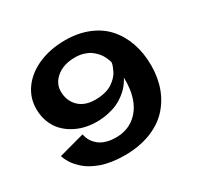

<svg xmlns="http://www.w3.org/2000/svg" viewBox="-169 -984 1219 1191"><g transform="rotate(-30 440.0 -389.0)"><path d="M407.2 -109.9Q482.4 -109.9 535.4 -148.9Q588.4 -188 613 -254.6Q637.7 -321.3 634.8 -408.2Q633.3 -404.8 630.6 -399.4Q627.9 -394 616.9 -377.9Q606 -361.8 592.5 -347.2Q579.1 -332.5 555.4 -314.7Q531.7 -296.9 504.4 -284.2Q477.1 -271.5 437.3 -262.7Q397.5 -253.9 353 -253.9Q309.6 -253.9 268.6 -263.9Q227.5 -273.9 190.9 -294.7Q154.3 -315.4 126.7 -345.2Q99.1 -375 83 -417.5Q66.9 -460 66.9 -509.8Q66.9 -591.3 115 -655.8Q163.1 -720.2 246.6 -755.6Q330.1 -791 433.1 -791Q525.4 -791 599.1 -761.2Q672.9 -731.4 720.9 -677.7Q769 -624 794.4 -550.5Q819.8 -477.1 819.8 -389.2Q819.8 -301.3 792.5 -228Q765.1 -154.8 713.1 -100.8Q661.1 -46.9 580.8 -16.8Q500.5 13.2 399.9 13.2Q351.6 13.2 309.1 6.6Q266.6 0 235.1 -11.2Q203.6 -22.5 176.8 -37.1Q149.9 -51.8 131.8 -67.9Q113.8 -84 99.4 -100.1Q85 -116.2 76.4 -130.9Q67.9 -145.5 62.5 -156.7Q57.1 -168 55.2 -174.8L53.2 -181.2L236.8 -231Q237.3 -228.5 238 -224.1Q238.8 -219.7 243.2 -207Q247.6 -194.3 254.2 -183.1Q260.7 -171.9 274.2 -157.7Q287.6 -143.6 304.7 -133.5Q321.8 -123.5 348.4 -116.7Q375 -109.9 407.2 -109.9ZM616.2 -528.8Q615.7 -531.7 614.3 -536.6Q612.8 -541.5 606.7 -556.2Q600.6 -570.8 592.8 -584Q585 -597.2 570.1 -613Q555.2 -628.9 537.1 -640.6Q519 -652.3 492.2 -660.2Q465.3 -668 434.1 -668Q352.5 -668 302.7 -627.4Q252.9 -586.9 252.9 -528.8Q252.9 -462.4 295.4 -419.7Q337.9 -377 415 -377Q452.6 -377 484.1 -385.3Q515.6 -393.6 535.9 -407Q556.2 -420.4 571.8 -436.8Q587.4 -453.1 595.5 -469.2Q603.5 -485.4 608.6 -498.8Q613.8 -512.2 615.2 -520.5Z"/></g></svg>

Font: Sporting Grotesque
Style: Bold
Weight: 700
Designer: Lucas LE BIHAN
Foundry: Lucas LE BIHAN
Version: Version 2.002;PS 2.2;hotconv 1.0.88;makeotf.lib2.5.647800